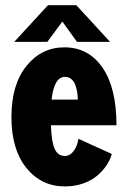

<svg xmlns="http://www.w3.org/2000/svg" viewBox="-20 -690 490 722"><path d="M394 -532.5H269.5L214.5 -609L158 -532.5H33.5L160.5 -670.5H267ZM400.5 -111Q394.5 -89.5 381 -69Q367.5 -48.5 346.2 -30Q325 -11.5 293 -0.2Q261 11 223.5 11Q135.5 11 79.2 -58.5Q23 -128 23 -250Q23 -372 79.5 -442Q136 -512 222 -512Q312.5 -512 365.2 -436Q418 -360 418 -219H171.5Q173.5 -157.5 185.5 -130.5Q197.5 -103.5 223.5 -103.5Q243 -103.5 256.8 -121.8Q270.5 -140 275 -168ZM224.5 -401Q183.5 -401 174 -315.5H272.5Q272.5 -330 270.2 -343.8Q268 -357.5 263 -371Q258 -384.5 248 -392.8Q238 -401 224.5 -401Z"/></svg>

Font: League Mono Condensed
Style: Bold
Weight: 700
Width: 1
Designer: Tyler Finck
Foundry: The League of Moveable Type / Tyler Finck
Version: Version 2.210